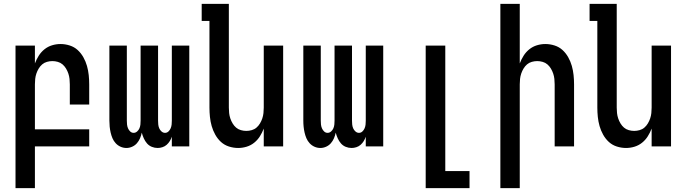

<svg xmlns="http://www.w3.org/2000/svg" viewBox="-20 -755 3540 990"><path d="M60 215V-520H160V-428Q168 -449 180 -468Q192 -487 209.5 -501Q227 -515 248.5 -521.5Q270 -528 292 -528Q316 -528 339.5 -520.5Q363 -513 380.5 -497Q398 -481 410 -459.5Q422 -438 428.5 -415Q435 -392 437.5 -368Q440 -344 440 -320V-216H340V-320Q340 -334 338.5 -348Q337 -362 332.5 -375.5Q328 -389 320.5 -401.5Q313 -414 302.5 -423Q292 -432 278 -436Q264 -440 250 -440Q236 -440 222 -436Q208 -432 197.5 -423Q187 -414 179.5 -401.5Q172 -389 167.5 -375.5Q163 -362 161.5 -348Q160 -334 160 -320V-88H440V0H160V215Z M632 8Q616 8 601.5 1.5Q587 -5 576.5 -16.5Q566 -28 560 -42Q554 -56 550.5 -71.5Q547 -87 545.5 -102Q544 -117 544 -133V-520H634V-133Q634 -123 635 -113Q636 -103 640 -93.5Q644 -84 651.5 -77Q659 -70 669 -70Q679 -70 687 -77Q695 -84 699 -93.5Q703 -103 704 -113Q705 -123 705 -133V-520H795V-133Q795 -123 796 -113Q797 -103 801 -93.5Q805 -84 813 -77Q821 -70 831 -70Q841 -70 848.5 -77Q856 -84 860 -93.5Q864 -103 865 -113Q866 -123 866 -133V-520H956V0H866V-50Q862 -38 855.5 -27.5Q849 -17 839.5 -8.5Q830 0 817.5 4Q805 8 793 8Q777 8 762.5 2Q748 -4 738 -15.5Q728 -27 721.5 -41.5Q715 -56 711 -71Q708 -56 702 -42Q696 -28 686 -16.5Q676 -5 661.5 1.5Q647 8 632 8Z M1208 8Q1184 8 1160.5 0.5Q1137 -7 1119.5 -23Q1102 -39 1090 -60.5Q1078 -82 1071.5 -105Q1065 -128 1062.5 -152Q1060 -176 1060 -200V-647H1020V-735H1160V-200Q1160 -186 1161.5 -172Q1163 -158 1167.5 -144.5Q1172 -131 1179.5 -118.5Q1187 -106 1197.5 -97Q1208 -88 1222 -84Q1236 -80 1250 -80Q1264 -80 1278 -84Q1292 -88 1302.5 -97Q1313 -106 1320.5 -118.5Q1328 -131 1332.5 -144.5Q1337 -158 1338.5 -172Q1340 -186 1340 -200V-520H1440V0H1340V-92Q1332 -71 1320 -52Q1308 -33 1290.5 -19Q1273 -5 1251.5 1.5Q1230 8 1208 8Z M1632 8Q1616 8 1601.5 1.5Q1587 -5 1576.5 -16.5Q1566 -28 1560 -42Q1554 -56 1550.5 -71.5Q1547 -87 1545.5 -102Q1544 -117 1544 -133V-520H1634V-133Q1634 -123 1635 -113Q1636 -103 1640 -93.5Q1644 -84 1651.5 -77Q1659 -70 1669 -70Q1679 -70 1687 -77Q1695 -84 1699 -93.5Q1703 -103 1704 -113Q1705 -123 1705 -133V-520H1795V-133Q1795 -123 1796 -113Q1797 -103 1801 -93.5Q1805 -84 1813 -77Q1821 -70 1831 -70Q1841 -70 1848.5 -77Q1856 -84 1860 -93.5Q1864 -103 1865 -113Q1866 -123 1866 -133V-520H1956V0H1866V-50Q1862 -38 1855.5 -27.5Q1849 -17 1839.5 -8.5Q1830 0 1817.5 4Q1805 8 1793 8Q1777 8 1762.5 2Q1748 -4 1738 -15.5Q1728 -27 1721.5 -41.5Q1715 -56 1711 -71Q1708 -56 1702 -42Q1696 -28 1686 -16.5Q1676 -5 1661.5 1.5Q1647 8 1632 8Z M2175 215V-520H2276V127H2401V215Z M2560 215V-735H2660V-428Q2668 -449 2680 -468Q2692 -487 2709.5 -501Q2727 -515 2748.5 -521.5Q2770 -528 2792 -528Q2816 -528 2839.5 -520.5Q2863 -513 2880.5 -497Q2898 -481 2910 -459.5Q2922 -438 2928.5 -415Q2935 -392 2937.5 -368Q2940 -344 2940 -320V0H2840V-320Q2840 -334 2838.5 -348Q2837 -362 2832.5 -375.5Q2828 -389 2820.5 -401.5Q2813 -414 2802.5 -423Q2792 -432 2778 -436Q2764 -440 2750 -440Q2736 -440 2722 -436Q2708 -432 2697.5 -423Q2687 -414 2679.5 -401.5Q2672 -389 2667.5 -375.5Q2663 -362 2661.5 -348Q2660 -334 2660 -320V215Z M3208 8Q3184 8 3160.5 0.5Q3137 -7 3119.5 -23Q3102 -39 3090 -60.5Q3078 -82 3071.5 -105Q3065 -128 3062.5 -152Q3060 -176 3060 -200V-647H3020V-735H3160V-200Q3160 -186 3161.5 -172Q3163 -158 3167.5 -144.5Q3172 -131 3179.5 -118.5Q3187 -106 3197.5 -97Q3208 -88 3222 -84Q3236 -80 3250 -80Q3264 -80 3278 -84Q3292 -88 3302.5 -97Q3313 -106 3320.5 -118.5Q3328 -131 3332.5 -144.5Q3337 -158 3338.5 -172Q3340 -186 3340 -200V-520H3440V0H3340V-92Q3332 -71 3320 -52Q3308 -33 3290.5 -19Q3273 -5 3251.5 1.5Q3230 8 3208 8Z"/></svg>

Font: Iosevka Semibold
Style: Regular
Weight: 600
Monospace: yes
Designer: Belleve Invis
Foundry: Belleve Invis
Version: Version 33.2.3; ttfautohint (v1.8.4)